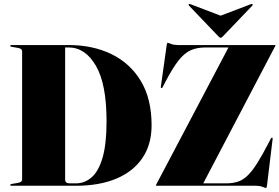

<svg xmlns="http://www.w3.org/2000/svg" viewBox="-20 -924 1390 955"><path d="M31 -4Q31 -8 38 -9L69.5 -14.5Q90 -18 90 -30.5V-669Q90 -682 70 -685.5L36.5 -691.5Q31 -692 31 -696.5Q31 -700 36.5 -700H321Q441 -700 534.2 -654.8Q627.5 -609.5 680.8 -520.8Q734 -432 734 -301Q734 -205 688.2 -137.8Q642.5 -70.5 558 -35.2Q473.5 0 357 0H36.5Q31 0 31 -4ZM357 -12Q401 -12 435.5 -41.8Q470 -71.5 490 -139.2Q510 -207 510 -321Q510 -506 457 -597Q404 -688 321 -688H304V-31Q304 -12 326 -12ZM1349.5 -696 991 -12H1104.5Q1137 -12 1162.2 -20Q1187.5 -28 1210.5 -49.8Q1233.5 -71.5 1259 -111.8Q1284.5 -152 1318 -217L1327 -234.5Q1330 -240 1333.5 -239Q1337 -238.5 1336 -233L1308 -1Q1306.5 11 1303 11Q1300 11 1286 5.5Q1272 0 1253 0H758.5Q755.5 0 755.5 -2.5Q755.5 -3 757 -6L1116.5 -688H1002.5Q959.5 -688 928 -673.8Q896.5 -659.5 867.5 -622.5Q838.5 -585.5 802.5 -516.5L789 -490.5Q786 -485 782.5 -486Q779.5 -487 780 -492L809 -699Q810.5 -711 814 -711Q817 -711 831.2 -705.5Q845.5 -700 864 -700H1348.5Q1350.5 -700 1350.5 -698.5Q1350.5 -697.5 1349.5 -696ZM1088 -742.5Q1082 -736 1077.5 -736Q1073 -736 1067 -742.5L920 -896Q916 -901 919.5 -903.5Q921.5 -905.5 927.5 -903L1077.5 -846L1227 -903Q1233 -905.5 1235.5 -903.5Q1238.5 -900.5 1235 -896Z"/></svg>

Font: Fraunces 144pt S000 Black
Style: Regular
Weight: 900
Version: Version 1.000; ttfautohint (v1.8.3)